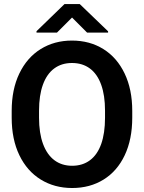

<svg xmlns="http://www.w3.org/2000/svg" viewBox="-20 -934 723 964"><path d="M417.3 -770.3 341.7 -846 266 -770.3H163.3V-777.3L304 -913.7H380.3L522.7 -776.7V-770.3ZM342.3 10Q253.7 10 184.7 -32.5Q115.7 -75 77.2 -154.8Q38.7 -234.7 38.7 -343V-377.3Q38.7 -485 77 -564.8Q115.3 -644.7 184 -687.5Q252.7 -730.3 341.3 -730.3Q430.7 -730.3 499.2 -687.5Q567.7 -644.7 605.8 -564.8Q644 -485 644 -377.3V-343Q644 -234.7 606.3 -154.8Q568.7 -75 500.2 -32.5Q431.7 10 342.3 10ZM341.3 -617.7Q289.3 -617.7 252.2 -590.2Q215 -562.7 195.5 -509Q176 -455.3 176 -378.3V-343Q176 -265.7 196 -211.5Q216 -157.3 253.2 -129.5Q290.3 -101.7 342.3 -101.7Q394.7 -101.7 431.8 -129.5Q469 -157.3 488.2 -211.3Q507.3 -265.3 507.3 -343V-378.3Q507.3 -455.7 487.8 -509.2Q468.3 -562.7 431.2 -590.2Q394 -617.7 341.3 -617.7Z"/></svg>

Font: FreesentationVF
Style: Regular
Weight: 400
Designer: glyphs from Roboto by Christian Robertson / Hangul glyphs from Noto Sans CJK(Source Han Sans) by Jang Soo-young and Kang
Foundry: PT&
Version: Version 2.001;Glyphs 3.3.1 (3343)